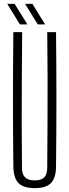

<svg xmlns="http://www.w3.org/2000/svg" viewBox="-20 -966 358 992"><path d="M159.5 6Q101 6 75.5 -20Q50 -46 49 -106Q47 -279.5 47 -453Q47 -626.5 49 -800H94.5Q93.5 -684.5 92.8 -567.2Q92 -450 92.2 -333.2Q92.5 -216.5 93.5 -100.5Q93.5 -65.5 109.5 -49.8Q125.5 -34 159.5 -34Q193.5 -34 208.8 -49.8Q224 -65.5 224 -100.5Q225 -216.5 225.5 -333.2Q226 -450 225.8 -567.2Q225.5 -684.5 224 -800H269.5Q271.5 -626.5 271.5 -453Q271.5 -279.5 269.5 -106Q269 -46 243.2 -20Q217.5 6 159.5 6ZM175 -840 109.5 -946H147.5L213 -840ZM83 -840 17.5 -946H55.5L121.5 -840Z"/></svg>

Font: Big Shoulders Display Thin Light
Style: Regular
Weight: 300
Version: Version 2.002